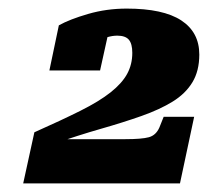

<svg xmlns="http://www.w3.org/2000/svg" viewBox="-20 -796 484 447"><path d="M272 -472H104Q102 -471 100.5 -468.5Q99 -466 99.5 -464Q100 -462 102 -460Q162 -481 214.5 -496Q267 -511 309.5 -526Q352 -541 382 -559.5Q412 -578 428 -604.5Q444 -631 444 -669Q444 -721 402 -748.5Q360 -776 275 -776Q228 -776 185 -763.5Q142 -751 117 -737L95 -632H213L234 -727Q224 -726 212.5 -719.5Q201 -713 193.5 -704.5Q186 -696 186 -686Q195 -694 206.5 -700Q218 -706 230 -709.5Q242 -713 253 -713Q272 -713 280 -703.5Q288 -694 288 -673Q288 -646 276 -624Q264 -602 237.5 -581Q211 -560 167 -538Q123 -516 60 -488L34 -369H399L432 -524H361L351 -499Q343 -481 326.5 -476.5Q310 -472 272 -472Z"/></svg>

Font: Roboto Serif Black
Style: Italic
Weight: 900
Italic angle: -10°
Version: Version 1.008